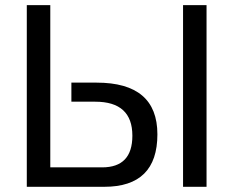

<svg xmlns="http://www.w3.org/2000/svg" viewBox="-20 -718 897 738"><path d="M173.3 -698.2V-74.7H372.6Q488.8 -74.7 488.8 -196.3Q488.8 -327.1 346.2 -327.1H254.4V-400.4H351.1Q585 -400.4 585 -201.7Q585 0 380.9 0H83V-698.2ZM683.6 0V-698.2H773.9V0Z"/></svg>

Font: Sansation
Style: Regular
Weight: 400
Designer: Bernd Montag
Version: Version 1.301